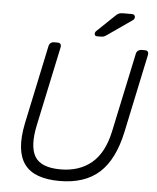

<svg xmlns="http://www.w3.org/2000/svg" viewBox="-59 -930 809 990"><g transform="rotate(5 345.5 -435.0)"><path d="M286 10Q222 10 176 -6.5Q130 -23 104.5 -57.5Q79 -92 73.5 -145Q68 -198 83 -271L169 -677Q171 -688 178.5 -694Q186 -700 196 -700H214Q225 -700 229.5 -694Q234 -688 232 -677L145 -268Q121 -156 153 -103Q185 -50 286 -50Q383 -50 446.5 -103Q510 -156 534 -268L621 -677Q623 -688 631 -694Q639 -700 649 -700H667Q677 -700 681.5 -694Q686 -688 684 -677L598 -271Q567 -126 491.5 -58Q416 10 286 10ZM415 -750Q401 -750 401 -762Q401 -770 408 -777L497 -862Q507 -872 515 -876Q523 -880 538 -880H584Q592 -880 596 -875.5Q600 -871 600 -866Q600 -855 591 -849L463 -760Q453 -753 446.5 -751.5Q440 -750 430 -750Z"/></g></svg>

Font: Rubik Light Light
Style: Italic
Weight: 300
Italic angle: -12°
Version: Version 2.104